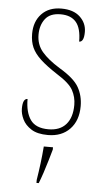

<svg xmlns="http://www.w3.org/2000/svg" viewBox="-54 -576 450 832"><g transform="rotate(5 171.0 -160.0)"><path d="M168 10Q122 10 95.5 -7Q69 -24 57.5 -48Q46 -72 46 -94Q46 -138 67 -138Q67 -80 90 -47.5Q113 -15 168 -15Q218 -15 244.5 -45Q271 -75 271 -130Q271 -164 255 -193.5Q239 -223 184 -257Q138 -287 111.5 -311.5Q85 -336 73.5 -361.5Q62 -387 62 -421Q62 -475 93.5 -508Q125 -541 179 -541Q232 -541 260.5 -514Q289 -487 289 -449Q289 -405 268 -405Q268 -463 245.5 -489.5Q223 -516 178 -516Q132 -516 111 -488.5Q90 -461 90 -420Q90 -377 116 -346Q142 -315 194 -283Q258 -245 278.5 -208.5Q299 -172 299 -127Q299 -64 263.5 -27Q228 10 168 10ZM137 208Q143 171 147.5 135Q152 99 155 61H195V71Q189 92 181 119.5Q173 147 164 174Q155 201 147 221H137Z"/></g></svg>

Font: Noto Serif Tamil Condensed Thin
Style: Regular
Weight: 100
Width: 3
Designer: Indian Type Foundry, Tom Grace, and the Monotype Design Team
Foundry: Monotype Imaging Inc.
Version: Version 2.004; ttfautohint (v1.8.4.7-5d5b)